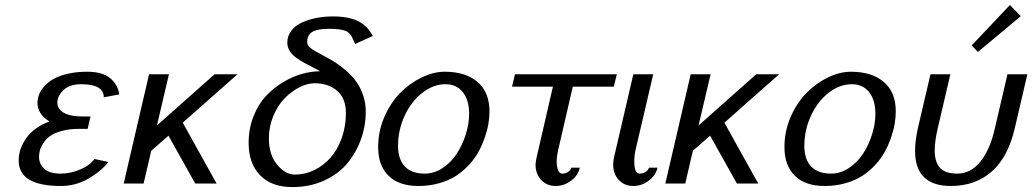

<svg xmlns="http://www.w3.org/2000/svg" viewBox="-20 -739 4156 773"><path d="M55.2 0ZM297.9 -220.2Q258.8 -220.2 228.8 -211.9Q198.7 -203.6 181.9 -191.4Q165 -179.2 154.5 -162.8Q144 -146.5 140.6 -133.5Q137.2 -120.6 137.2 -107.9Q137.2 -79.1 158 -59.6Q178.7 -40 224.1 -40Q263.7 -40 303 -56.6Q342.3 -73.2 359.9 -99.1L416 -86.9Q386.7 -48.8 335.4 -19.5Q284.2 9.8 225.1 9.8Q55.2 9.8 55.2 -92.8Q55.2 -139.6 85.9 -183.1Q116.7 -226.6 179.2 -250Q130.9 -279.8 130.9 -324.2Q130.9 -339.8 136.5 -356.2Q142.1 -372.6 156.7 -389.6Q171.4 -406.7 193.4 -419.9Q215.3 -433.1 251 -441.7Q286.6 -450.2 331.1 -450.2Q393.1 -450.2 424.1 -423.8Q455.1 -397.5 460 -358.9L397.9 -347.2Q397.9 -399.9 307.1 -399.9Q259.8 -399.9 235.4 -376Q210.9 -352.1 210.9 -326.2Q210.9 -300.8 236.1 -285.4Q261.2 -270 315.9 -270H344.2L333 -220.2Z M478 0ZM588.9 -131.8 558.1 0H478L580.1 -439.9H660.2L611.8 -233.9L843.8 -439.9H936L715.8 -245.1L852.1 0H766.1L658.2 -192.9Z M1246.6 -403.8Q1217.8 -403.8 1185.8 -387.7Q1153.8 -371.6 1126.2 -343.5Q1098.6 -315.4 1080.6 -272.5Q1062.5 -229.5 1062.5 -181.2Q1062.5 -116.7 1095.5 -76.4Q1128.4 -36.1 1168 -36.1Q1208 -36.1 1244.9 -54Q1281.7 -71.8 1310.1 -103.5Q1338.4 -135.3 1355.5 -182.4Q1372.6 -229.5 1372.6 -284.2Q1372.6 -342.8 1337.4 -373.3Q1302.2 -403.8 1246.6 -403.8ZM1268.6 -452.1Q1260.3 -457.5 1241.2 -467Q1222.2 -476.6 1206.1 -485.4Q1189.9 -494.1 1173.1 -506.1Q1156.2 -518.1 1146.5 -533.7Q1136.7 -549.3 1136.7 -566.9Q1136.7 -594.7 1153.3 -616Q1169.9 -637.2 1197.3 -649.2Q1224.6 -661.1 1255.6 -667Q1286.6 -672.9 1319.8 -672.9Q1356.4 -672.9 1384.5 -666.7Q1412.6 -660.6 1430.9 -648.9Q1449.2 -637.2 1460.4 -624.5Q1471.7 -611.8 1481 -594.2L1409.7 -562Q1406.7 -567.9 1402.3 -578.1Q1397.9 -588.4 1395.3 -593.3Q1392.6 -598.1 1386 -605Q1379.4 -611.8 1370.6 -615Q1361.8 -618.2 1346.2 -620.6Q1330.6 -623 1308.6 -623Q1278.3 -623 1258.8 -618.7Q1239.3 -614.3 1230.7 -605.7Q1222.2 -597.2 1219.5 -589.4Q1216.8 -581.5 1216.8 -569.8Q1216.8 -556.2 1229.7 -545.9Q1242.7 -535.6 1283.7 -514.2Q1311 -500 1333.3 -485.4Q1355.5 -470.7 1378.4 -450Q1401.4 -429.2 1417 -406.5Q1432.6 -383.8 1442.6 -353.5Q1452.6 -323.2 1452.6 -290Q1452.6 -232.4 1433.3 -178.5Q1414.1 -124.5 1378.2 -81.3Q1342.3 -38.1 1284.9 -12Q1227.5 14.2 1156.7 14.2Q1073.2 14.2 1027.1 -33.4Q981 -81.1 981 -163.1Q981 -221.2 1000.5 -270.5Q1020 -319.8 1050.8 -352.5Q1081.5 -385.3 1120.4 -408.4Q1159.2 -431.6 1197 -441.9Q1234.9 -452.1 1268.6 -452.1Z M1502.4 0ZM1690.4 -40Q1727.5 -40 1761.5 -62.3Q1795.4 -84.5 1818.4 -119.4Q1841.3 -154.3 1855 -197Q1868.7 -239.7 1868.7 -280.8Q1868.7 -335.9 1843.5 -367.9Q1818.4 -399.9 1773.4 -399.9Q1724.6 -399.9 1680.2 -365.2Q1635.7 -330.6 1609.1 -272.9Q1582.5 -215.3 1582.5 -151.9Q1582.5 -98.1 1609.6 -69.1Q1636.7 -40 1690.4 -40ZM1950.7 -290Q1950.7 -266.6 1946.3 -240.5Q1941.9 -214.4 1931.6 -184.8Q1921.4 -155.3 1906.5 -127.9Q1891.6 -100.6 1868.2 -75.2Q1844.7 -49.8 1816.2 -31.2Q1787.6 -12.7 1748.5 -1.5Q1709.5 9.8 1664.6 9.8Q1585.9 9.8 1544.2 -31.5Q1502.4 -72.8 1502.4 -147Q1502.4 -210 1527.1 -267.3Q1551.8 -324.7 1590.3 -364Q1628.9 -403.3 1676.8 -426.8Q1724.6 -450.2 1770.5 -450.2Q1854 -450.2 1902.3 -409.2Q1950.7 -368.2 1950.7 -290Z M2227.1 -134.8Q2221.2 -108.9 2221.2 -88.9Q2221.2 -66.9 2227.1 -53.5Q2232.9 -40 2243.2 -40Q2256.8 -40 2267.3 -47.1Q2277.8 -54.2 2280.3 -64H2314.5Q2308.1 -33.2 2279.5 -11.7Q2251 9.8 2217.3 9.8Q2181.6 9.8 2158.9 -14.4Q2136.2 -38.6 2136.2 -76.2Q2136.2 -84.5 2140.1 -104L2206.1 -390.1H2041.5L2053.2 -439.9H2463.4L2451.2 -390.1H2286.1Z M2448.7 0ZM2538.6 -134.8Q2533.7 -113.3 2533.7 -88.9Q2533.7 -40 2554.7 -40Q2568.4 -40 2579.3 -47.1Q2590.3 -54.2 2592.8 -64H2627Q2620.6 -33.2 2592 -11.7Q2563.5 9.8 2529.8 9.8Q2494.1 9.8 2471.4 -14.4Q2448.7 -38.6 2448.7 -76.2Q2448.7 -89.4 2451.7 -104L2529.8 -439.9H2609.9Z M2658.7 0ZM2769.5 -131.8 2738.8 0H2658.7L2760.7 -439.9H2840.8L2792.5 -233.9L3024.4 -439.9H3116.7L2896.5 -245.1L3032.7 0H2946.8L2838.9 -192.9Z M3138.2 0ZM3326.2 -40Q3363.3 -40 3397.2 -62.3Q3431.2 -84.5 3454.1 -119.4Q3477.1 -154.3 3490.7 -197Q3504.4 -239.7 3504.4 -280.8Q3504.4 -335.9 3479.2 -367.9Q3454.1 -399.9 3409.2 -399.9Q3360.4 -399.9 3315.9 -365.2Q3271.5 -330.6 3244.9 -272.9Q3218.3 -215.3 3218.3 -151.9Q3218.3 -98.1 3245.4 -69.1Q3272.5 -40 3326.2 -40ZM3586.4 -290Q3586.4 -266.6 3582 -240.5Q3577.6 -214.4 3567.4 -184.8Q3557.1 -155.3 3542.2 -127.9Q3527.3 -100.6 3503.9 -75.2Q3480.5 -49.8 3451.9 -31.2Q3423.3 -12.7 3384.3 -1.5Q3345.2 9.8 3300.3 9.8Q3221.7 9.8 3179.9 -31.5Q3138.2 -72.8 3138.2 -147Q3138.2 -210 3162.8 -267.3Q3187.5 -324.7 3226.1 -364Q3264.6 -403.3 3312.5 -426.8Q3360.4 -450.2 3406.2 -450.2Q3489.7 -450.2 3538.1 -409.2Q3586.4 -368.2 3586.4 -290Z M3664.1 0ZM3892.1 -529.8ZM3892.1 -529.8ZM4045.9 -718.8 4089.8 -673.8 3917 -529.8 3892.1 -556.2ZM3806.2 -439.9 3754.9 -220.2Q3743.2 -170.4 3743.2 -132.8Q3743.2 -86.9 3764.4 -63.5Q3785.6 -40 3834 -40Q3888.7 -40 3927.5 -88.9Q3966.3 -137.7 3984.9 -220.2L4036.1 -439.9H4116.2L4064.9 -220.2Q4038.1 -106 3972.4 -48.1Q3906.7 9.8 3808.1 9.8Q3664.1 9.8 3664.1 -131.8Q3664.1 -169.4 3674.8 -220.2L3726.1 -439.9Z"/></svg>

Font: Pfennig
Style: Italic
Weight: 500
Italic angle: -13°
Version: Version 20120410 ; ttfautohint (v0.8)